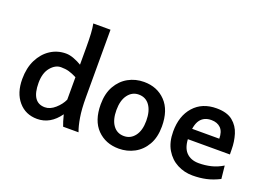

<svg xmlns="http://www.w3.org/2000/svg" viewBox="-89 -813 1458 1048"><g transform="rotate(20 640.0 -288.5)"><path d="M187 8.8Q119.6 8.8 78.4 -39.6Q37.1 -87.9 37.1 -168.5Q37.1 -233.4 61 -281Q85 -328.6 125.2 -354.7Q165.5 -380.9 214.8 -380.9Q236.8 -380.9 261.7 -371.3Q286.6 -361.8 306.6 -349.6V-452.1Q306.6 -496.1 304.7 -529.5Q302.7 -563 297.9 -585.9H397.9V-193.8Q397.9 -124.5 405.8 -77.6Q413.6 -30.8 425.3 0H335.9Q332 -8.8 326.4 -27.1Q320.8 -45.4 315.9 -64.9Q263.7 8.8 187 8.8ZM205.1 -65.4Q235.4 -65.4 264.2 -90.8Q293 -116.2 306.6 -146.5V-276.9Q280.8 -290 260.7 -295.7Q240.7 -301.3 214.8 -301.3Q181.6 -301.3 154.8 -269Q127.9 -236.8 127.9 -179.2Q127.9 -65.4 205.1 -65.4Z M661.1 8.8Q584.5 8.8 535.6 -41Q486.8 -90.8 486.8 -185.1Q486.8 -248 511.7 -291.7Q536.6 -335.4 577.9 -358.2Q619.1 -380.9 668.5 -380.9Q745.1 -380.9 793.7 -330.3Q842.3 -279.8 842.3 -185.1Q842.3 -122.1 817.4 -78.9Q792.5 -35.6 751.2 -13.4Q710 8.8 661.1 8.8ZM664.6 -65.4Q703.1 -65.4 727.3 -97.2Q751.5 -128.9 751.5 -185.1Q751.5 -241.7 728.5 -273.9Q705.6 -306.2 664.6 -306.2Q626.5 -306.2 602.3 -273.9Q578.1 -241.7 578.1 -185.1Q578.1 -128.9 601.1 -97.2Q624 -65.4 664.6 -65.4Z M1089.8 8.8Q1042 8.8 1000.7 -12.7Q959.5 -34.2 934.3 -76.7Q909.2 -119.1 909.2 -181.2Q909.2 -272 957.8 -326.4Q1006.3 -380.9 1089.8 -380.9Q1150.9 -380.9 1184.1 -353.8Q1217.3 -326.7 1230 -284.7Q1242.7 -242.7 1242.7 -198.7Q1242.7 -193.4 1242.9 -183.6Q1243.2 -173.8 1243.2 -168.9H964.8V-230H1159.2Q1159.2 -271 1139.2 -291Q1119.1 -311 1084.5 -311Q1042 -311 1020.3 -281.5Q998.5 -252 998.5 -184.6Q998.5 -123 1025.1 -94.5Q1051.8 -65.9 1099.1 -65.9Q1134.8 -65.9 1169.2 -74Q1203.6 -82 1237.3 -102.5L1245.1 -27.3Q1205.6 -7.3 1168.9 0.7Q1132.3 8.8 1089.8 8.8Z"/></g></svg>

Font: Harmattan SemiBold
Style: Regular
Weight: 600
Designer: George W. Nuss III and SIL International
Foundry: SIL International
Version: Version 4.000